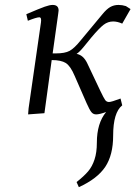

<svg xmlns="http://www.w3.org/2000/svg" viewBox="-20 -464 555 787"><path d="M87.9 -405.8Q142.6 -429.2 163.1 -436.5Q183.6 -443.8 195.8 -443.8Q220.2 -443.8 220.2 -420.9Q220.2 -419.4 219.7 -416.7Q219.2 -414.1 218.8 -409.4Q218.3 -404.8 217.8 -401.9L195.8 -245.1H209Q246.1 -245.1 265.4 -255.6Q284.7 -266.1 311 -298.8L399.9 -405.8Q416.5 -426.3 431.6 -435.1Q446.8 -443.8 465.8 -443.8Q481 -443.8 496.1 -439L515.1 -426.8L481 -367.2Q461.4 -376 443.8 -376Q422.4 -376 404.5 -362.3Q386.7 -348.6 355 -311L323.2 -272Q305.2 -250 293.9 -243.2Q321.8 -238.3 337.9 -204.1L391.1 -91.8Q405.3 -62 411.1 -54Q417 -45.9 426.8 -45.9Q436.5 -45.9 474.1 -60.1L481 -32.2Q443.8 -2.9 443.8 91.8Q443.8 171.4 411.4 220Q378.9 268.6 303.2 303.2L293.9 282.2Q324.2 258.3 341.1 238.5Q357.9 218.8 367.4 189.9Q377 161.1 377 121.1Q377 41 415 -4.9Q387.7 4.9 374 4.9Q361.8 4.9 354.2 -4.9Q346.7 -14.6 335 -41L286.1 -152.8Q269 -193.4 249.8 -205.6Q230.5 -217.8 191.9 -217.8L162.1 0L95.2 4.9L97.2 -20L147.9 -372.1Q150.9 -393.1 141.1 -393.1Q129.9 -393.1 94.2 -378.9Z"/></svg>

Font: Dehuti
Style: Italic
Weight: 400
Version: Version 1.2